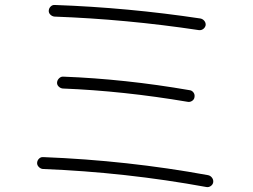

<svg xmlns="http://www.w3.org/2000/svg" viewBox="-20 -748 1040 790"><path d="M156.2 -52.7Q146.5 -53.7 139.2 -61.5Q131.8 -69.3 132.8 -79.1Q133.8 -88.9 141.1 -95.7Q148.4 -102.5 158.2 -101.6Q504.9 -87.9 835.9 -27.3Q845.7 -25.4 852.1 -17.1Q858.4 -8.8 857.4 1Q856.4 10.7 847.7 17.1Q838.9 23.4 829.1 21.5Q498 -39.1 156.2 -52.7ZM241.2 -432.6Q494.1 -422.9 759.8 -377Q769.5 -376 775.9 -367.7Q782.2 -359.4 780.3 -348.6Q779.3 -338.9 770.5 -333Q761.7 -327.1 752 -329.1Q486.3 -374 238.3 -383.8Q228.5 -384.8 221.2 -392.1Q213.9 -399.4 214.8 -409.2Q215.8 -418.9 223.6 -426.3Q231.4 -433.6 241.2 -432.6ZM826.2 -644.5Q824.2 -634.8 816.4 -628.9Q808.6 -623 798.8 -624Q500 -668.9 204.1 -679.7Q194.3 -680.7 187 -688Q179.7 -695.3 180.7 -705.1Q181.6 -714.8 189 -721.7Q196.3 -728.5 206.1 -727.5Q505.9 -716.8 804.7 -671.9Q814.5 -669.9 820.8 -662.1Q827.1 -654.3 826.2 -644.5Z"/></svg>

Font: Rounded-L Mgen+ 1m light
Style: Regular
Weight: 200
Designer: [Source Han Sans]
Ryoko NISHIZUKA  (kana & ideographs); Paul D. Hunt (Latin, Greek & Cyrillic); Wenlong ZHANG  (bopomofo
Version: Version 1.059.20150602